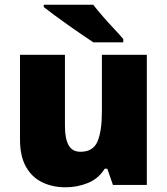

<svg xmlns="http://www.w3.org/2000/svg" viewBox="-20 -786 710 816"><path d="M604 -553V0H460L436 -69H425Q399 -27 354 -8.5Q309 10 258 10Q204 10 160 -11Q116 -32 90.5 -77Q65 -122 65 -193V-553H256V-251Q256 -197 271.5 -169Q287 -141 322 -141Q376 -141 394.5 -185Q413 -229 413 -311V-553ZM376 -766Q393 -744 416.5 -717Q440 -690 464 -664.5Q488 -639 504 -620V-606H377Q357 -619 328.5 -638.5Q300 -658 269.5 -679.5Q239 -701 211.5 -721.5Q184 -742 166 -756V-766Z"/></svg>

Font: Noto Sans Arabic Blk
Style: Regular
Weight: 900
Designer: Monotype Design Team, Nadine Chahine, Nizar Qandah and Khaled Hosny
Foundry: Monotype Imaging Inc.
Version: Version 2.012; ttfautohint (v1.8.4.7-5d5b)